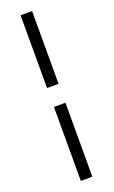

<svg xmlns="http://www.w3.org/2000/svg" viewBox="-163 -748 544 918"><g transform="rotate(-20 108.5 -289.5)"><path d="M77.6 131.8V-244.6H136.2V131.8ZM136.2 -340.8H77.6V-710.9H136.2Z"/></g></svg>

Font: Vazir Thin FD
Style: Thin-FD
Weight: 100
Designer: Saber Rastikerdar
Foundry: Saber Rastikerdar
Version: Version 30.0.0